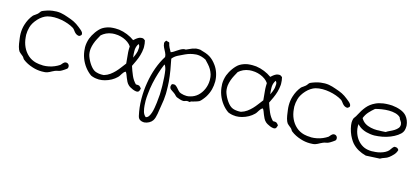

<svg xmlns="http://www.w3.org/2000/svg" viewBox="-63 -1033 3964 1819"><g transform="rotate(15 1919.0 -124.0)"><path d="M581.1 -353.5Q562.5 -355.5 551.8 -362.8Q541 -370.1 533.2 -379.4Q525.4 -388.7 518.6 -398.4Q511.7 -408.2 500 -415Q477.5 -428.7 446.3 -439.9Q415 -451.2 380.4 -457.5Q345.7 -463.9 310.5 -463.9Q274.4 -463.9 242.2 -455.1Q219.7 -448.2 197.8 -433.6Q175.8 -418.9 157.2 -398.9Q138.7 -378.9 124.5 -356Q110.4 -333 104.5 -310.5Q93.8 -272.5 93.8 -235.4Q93.8 -222.7 95.7 -210.9Q99.6 -161.1 119.1 -118.7Q138.7 -76.2 172.4 -45.9Q206.1 -15.6 252 -3.9Q284.2 3.9 316.4 3.9Q319.3 4.9 321.3 4.9Q350.6 4.9 378.9 -1Q408.2 -6.8 434.1 -18.1Q460 -29.3 480.5 -43Q485.4 -46.9 490.2 -53.2Q495.1 -59.6 500.5 -65.4Q505.9 -71.3 512.7 -75.2Q519.5 -79.1 529.3 -79.1Q545.9 -78.1 554.7 -65.4Q560.5 -57.6 560.5 -45.9Q560.5 -40 558.6 -33.2Q556.6 -28.3 548.8 -22.5Q541 -16.6 531.7 -10.3Q522.5 -3.9 513.2 1.5Q503.9 6.8 500 8.8Q489.3 14.6 473.6 17.1Q458 19.5 444.3 25.4Q430.7 31.2 420.9 36.6Q411.1 42 400.9 47.4Q390.6 52.7 379.4 56.6Q368.2 60.5 352.5 61.5Q339.8 62.5 326.2 62.5Q279.3 62.5 234.4 47.9Q177.7 30.3 137.7 -1Q130.9 -5.9 126 -15.1Q121.1 -24.4 114.3 -30.3Q100.6 -43 86.9 -52.7Q73.2 -62.5 65.4 -82Q55.7 -105.5 50.8 -135.3Q45.9 -165 43 -190.4Q40 -212.9 40 -234.4Q40 -279.3 52.7 -321.3Q71.3 -381.8 107.4 -424.8Q115.2 -432.6 126 -439Q136.7 -445.3 147.5 -455.1Q158.2 -464.8 164.6 -475.1Q170.9 -485.4 179.7 -490.2Q185.5 -493.2 197.8 -498Q210 -502.9 224.1 -507.3Q238.3 -511.7 252.4 -515.1Q266.6 -518.6 277.3 -519.5Q298.8 -522.5 317.4 -522.5Q338.9 -522.5 357.4 -519.5Q393.6 -512.7 427.7 -500Q448.2 -493.2 464.8 -486.8Q481.4 -480.5 496.1 -473.1Q510.7 -465.8 524.9 -456.5Q539.1 -447.3 554.7 -434.6Q565.4 -425.8 578.1 -415.5Q590.8 -405.3 597.7 -394.5Q602.5 -385.7 602.5 -377.9V-373Q599.6 -362.3 581.1 -353.5Z M1275.4 -23.4Q1272.5 -11.7 1268.6 -2Q1264.6 7.8 1255.9 11.7Q1251 13.7 1244.1 13.7Q1239.3 13.7 1234.4 12.7Q1220.7 10.7 1206.1 4.9Q1191.4 -1 1178.2 -8.8Q1165 -16.6 1158.2 -23.4Q1144.5 -36.1 1136.2 -52.7Q1127.9 -69.3 1121.1 -86.4Q1114.3 -103.5 1108.9 -118.2Q1103.5 -132.8 1095.7 -141.6Q1085 -136.7 1078.1 -128.9Q1071.3 -121.1 1064.9 -111.3Q1058.6 -101.6 1052.2 -91.3Q1045.9 -81.1 1037.1 -73.2Q1016.6 -52.7 987.8 -36.6Q959 -20.5 925.8 -11.7Q897.5 -3.9 867.2 -3.9Q862.3 -3.9 857.4 -4.9Q822.3 -5.9 789.1 -20.5Q754.9 -43.9 727.1 -80.1Q699.2 -116.2 682.6 -160.2Q666 -204.1 664.1 -253.9Q663.1 -259.8 663.1 -265.6Q663.1 -308.6 678.7 -353.5Q684.6 -369.1 694.8 -388.2Q705.1 -407.2 717.8 -424.8Q730.5 -442.4 744.6 -457Q758.8 -471.7 772.5 -480.5Q807.6 -502 849.6 -508.8Q872.1 -511.7 894.5 -511.7Q913.1 -511.7 932.6 -509.8Q974.6 -503.9 1014.2 -487.8Q1053.7 -471.7 1085.9 -448.2Q1094.7 -457 1107.9 -467.3Q1121.1 -477.5 1135.7 -484.4Q1148.4 -489.3 1161.1 -489.3H1166Q1180.7 -488.3 1194.3 -474.6Q1202.1 -444.3 1202.1 -415V-400.4Q1199.2 -364.3 1189.5 -330.6Q1179.7 -296.9 1165.5 -266.6Q1151.4 -236.3 1138.7 -210Q1153.3 -164.1 1171.4 -122.1Q1189.5 -80.1 1219.7 -49.8H1230.5Q1246.1 -49.8 1253.9 -45.9Q1264.6 -39.1 1275.4 -23.4ZM1145.5 -425.8Q1126 -397.5 1124 -363.3V-347.7Q1124 -320.3 1128.9 -288.1Q1134.8 -299.8 1142.6 -318.8Q1150.4 -337.9 1155.3 -358.4Q1158.2 -375 1158.2 -390.6V-397.5Q1157.2 -415 1145.5 -425.8ZM1080.1 -216.8Q1076.2 -256.8 1072.3 -300.8Q1069.3 -326.2 1069.3 -350.6Q1069.3 -367.2 1070.3 -382.8Q1057.6 -402.3 1036.1 -418Q1014.6 -433.6 989.3 -443.4Q963.9 -453.1 935.5 -457Q918.9 -459 904.3 -459Q892.6 -459 880.9 -458Q846.7 -454.1 821.3 -441.9Q795.9 -429.7 776.4 -412.1Q765.6 -392.6 752.9 -369.1Q740.2 -345.7 731 -319.3Q721.7 -293 717.8 -264.6Q716.8 -253.9 716.8 -244.1Q716.8 -225.6 720.7 -207Q724.6 -191.4 732.9 -172.4Q741.2 -153.3 752.4 -134.8Q763.7 -116.2 776.9 -100.6Q790 -85 802.7 -76.2Q822.3 -62.5 848.6 -58.6Q865.2 -55.7 883.8 -55.7Q893.6 -55.7 903.3 -56.6Q935.5 -66.4 960 -84Q984.4 -101.6 1004.9 -123Q1025.4 -144.5 1043.5 -168.9Q1061.5 -193.4 1080.1 -216.8Z M1894.5 -113.3Q1890.6 -107.4 1884.3 -98.6Q1877.9 -89.8 1870.6 -81.1Q1863.3 -72.3 1856.4 -64.9Q1849.6 -57.6 1843.8 -53.7Q1838.9 -50.8 1829.6 -47.4Q1820.3 -43.9 1809.6 -40.5Q1798.8 -37.1 1787.6 -34.2Q1776.4 -31.2 1768.6 -29.3Q1763.7 -28.3 1760.3 -24.9Q1756.8 -21.5 1753.9 -20.5H1751Q1746.1 -20.5 1743.2 -22.5Q1739.3 -23.4 1733.4 -23.4H1729.5Q1719.7 -22.5 1710.4 -18.6Q1701.2 -14.6 1693.4 -14.6Q1679.7 -14.6 1660.2 -20.5Q1640.6 -26.4 1627 -32.2Q1616.2 -38.1 1608.4 -47.4Q1600.6 -56.6 1587.9 -65.4Q1576.2 -74.2 1565.9 -80.6Q1555.7 -86.9 1548.8 -94.2Q1542 -101.6 1542 -112.3L1541 -113.3Q1541 -124 1548.8 -140.6Q1558.6 -143.6 1566.4 -143.6Q1575.2 -143.6 1582 -140.6Q1594.7 -132.8 1605.5 -120.6Q1616.2 -108.4 1627.4 -95.7Q1638.7 -83 1654.3 -78.1Q1683.6 -68.4 1710.9 -68.4Q1728.5 -68.4 1745.1 -73.2Q1787.1 -83 1817.9 -110.8Q1848.6 -138.7 1866.7 -179.7Q1884.8 -220.7 1885.7 -266.6V-273.4Q1885.7 -301.8 1878.9 -325.2Q1871.1 -350.6 1858.4 -372.1Q1845.7 -393.6 1829.1 -411.6Q1812.5 -429.7 1795.9 -447.3Q1750 -471.7 1705.1 -471.7Q1699.2 -471.7 1693.4 -470.7Q1642.6 -466.8 1594.7 -444.3Q1562.5 -429.7 1531.2 -413.6Q1500 -397.5 1480.5 -372.1Q1491.2 -320.3 1500.5 -265.1Q1509.8 -210 1514.6 -153.3Q1517.6 -110.4 1517.6 -66.4V-37.1Q1515.6 22.5 1503.9 82Q1500 102.5 1497.1 124Q1494.1 145.5 1490.7 165.5Q1487.3 185.5 1481.9 203.1Q1476.6 220.7 1467.8 234.4Q1456.1 252 1434.6 263.7Q1413.1 275.4 1390.6 277.3H1383.8Q1365.2 277.3 1349.6 268.6Q1330.1 258.8 1324.2 231.4Q1306.6 154.3 1305.7 71.3V60.5Q1305.7 -16.6 1318.4 -90.8Q1331.1 -170.9 1357.4 -243.2Q1383.8 -315.4 1419.9 -372.1Q1419.9 -392.6 1408.7 -414.1Q1397.5 -435.5 1387.7 -455.1Q1377.9 -474.6 1377 -493.2Q1376 -494.1 1376 -495.1Q1376 -511.7 1392.6 -525.4Q1399.4 -520.5 1408.7 -519.5Q1418 -518.6 1422.9 -513.7Q1427.7 -488.3 1438 -468.3Q1448.2 -448.2 1459 -429.7Q1473.6 -434.6 1486.3 -442.9Q1499 -451.2 1512.2 -460Q1525.4 -468.8 1538.6 -476.6Q1551.8 -484.4 1567.4 -489.3Q1572.3 -491.2 1578.1 -491.2H1581.1Q1582 -490.2 1584 -490.2Q1588.9 -490.2 1594.7 -492.2Q1607.4 -497.1 1620.6 -503.9Q1633.8 -510.7 1648.9 -516.1Q1664.1 -521.5 1682.6 -525.4Q1691.4 -526.4 1703.1 -526.4Q1712.9 -526.4 1723.6 -525.4Q1755.9 -516.6 1779.3 -508.3Q1802.7 -500 1821.8 -488.3Q1840.8 -476.6 1857.4 -460.4Q1874 -444.3 1891.6 -419.9Q1913.1 -389.6 1925.3 -352.1Q1937.5 -314.5 1938.5 -274.4V-270.5Q1938.5 -231.4 1928.7 -192.4Q1918 -151.4 1894.5 -113.3ZM1456.1 66.4Q1460.9 28.3 1463.9 -16.6Q1464.8 -47.9 1464.8 -79.1V-104.5Q1463.9 -148.4 1460.9 -187.5Q1458 -226.6 1453.1 -254.9Q1450.2 -270.5 1443.4 -286.1Q1436.5 -301.8 1434.6 -302.7Q1432.6 -301.8 1431.6 -298.8Q1430.7 -295.9 1428.7 -293.9Q1412.1 -254.9 1396.5 -205.1Q1380.9 -155.3 1369.1 -100.6Q1357.4 -45.9 1352.5 10.7Q1348.6 43.9 1348.6 76.2Q1348.6 98.6 1350.6 121.1Q1352.5 148.4 1359.9 177.7Q1367.2 207 1389.6 225.6Q1407.2 222.7 1418.5 206.1Q1429.7 189.5 1437 166.5Q1444.3 143.6 1448.7 116.7Q1453.1 89.8 1456.1 66.4Z M2620.1 -23.4Q2617.2 -11.7 2613.3 -2Q2609.4 7.8 2600.6 11.7Q2595.7 13.7 2588.9 13.7Q2584 13.7 2579.1 12.7Q2565.4 10.7 2550.8 4.9Q2536.1 -1 2522.9 -8.8Q2509.8 -16.6 2502.9 -23.4Q2489.3 -36.1 2481 -52.7Q2472.7 -69.3 2465.8 -86.4Q2459 -103.5 2453.6 -118.2Q2448.2 -132.8 2440.4 -141.6Q2429.7 -136.7 2422.9 -128.9Q2416 -121.1 2409.7 -111.3Q2403.3 -101.6 2397 -91.3Q2390.6 -81.1 2381.8 -73.2Q2361.3 -52.7 2332.5 -36.6Q2303.7 -20.5 2270.5 -11.7Q2242.2 -3.9 2211.9 -3.9Q2207 -3.9 2202.1 -4.9Q2167 -5.9 2133.8 -20.5Q2099.6 -43.9 2071.8 -80.1Q2043.9 -116.2 2027.3 -160.2Q2010.7 -204.1 2008.8 -253.9Q2007.8 -259.8 2007.8 -265.6Q2007.8 -308.6 2023.4 -353.5Q2029.3 -369.1 2039.6 -388.2Q2049.8 -407.2 2062.5 -424.8Q2075.2 -442.4 2089.4 -457Q2103.5 -471.7 2117.2 -480.5Q2152.3 -502 2194.3 -508.8Q2216.8 -511.7 2239.3 -511.7Q2257.8 -511.7 2277.3 -509.8Q2319.3 -503.9 2358.9 -487.8Q2398.4 -471.7 2430.7 -448.2Q2439.5 -457 2452.6 -467.3Q2465.8 -477.5 2480.5 -484.4Q2493.2 -489.3 2505.9 -489.3H2510.7Q2525.4 -488.3 2539.1 -474.6Q2546.9 -444.3 2546.9 -415V-400.4Q2543.9 -364.3 2534.2 -330.6Q2524.4 -296.9 2510.3 -266.6Q2496.1 -236.3 2483.4 -210Q2498 -164.1 2516.1 -122.1Q2534.2 -80.1 2564.5 -49.8H2575.2Q2590.8 -49.8 2598.6 -45.9Q2609.4 -39.1 2620.1 -23.4ZM2490.2 -425.8Q2470.7 -397.5 2468.8 -363.3V-347.7Q2468.8 -320.3 2473.6 -288.1Q2479.5 -299.8 2487.3 -318.8Q2495.1 -337.9 2500 -358.4Q2502.9 -375 2502.9 -390.6V-397.5Q2502 -415 2490.2 -425.8ZM2424.8 -216.8Q2420.9 -256.8 2417 -300.8Q2414.1 -326.2 2414.1 -350.6Q2414.1 -367.2 2415 -382.8Q2402.3 -402.3 2380.9 -418Q2359.4 -433.6 2334 -443.4Q2308.6 -453.1 2280.3 -457Q2263.7 -459 2249 -459Q2237.3 -459 2225.6 -458Q2191.4 -454.1 2166 -441.9Q2140.6 -429.7 2121.1 -412.1Q2110.4 -392.6 2097.7 -369.1Q2085 -345.7 2075.7 -319.3Q2066.4 -293 2062.5 -264.6Q2061.5 -253.9 2061.5 -244.1Q2061.5 -225.6 2065.4 -207Q2069.3 -191.4 2077.6 -172.4Q2085.9 -153.3 2097.2 -134.8Q2108.4 -116.2 2121.6 -100.6Q2134.8 -85 2147.5 -76.2Q2167 -62.5 2193.4 -58.6Q2210 -55.7 2228.5 -55.7Q2238.3 -55.7 2248 -56.6Q2280.3 -66.4 2304.7 -84Q2329.1 -101.6 2349.6 -123Q2370.1 -144.5 2388.2 -168.9Q2406.2 -193.4 2424.8 -216.8Z M3210.9 -353.5Q3192.4 -355.5 3181.6 -362.8Q3170.9 -370.1 3163.1 -379.4Q3155.3 -388.7 3148.4 -398.4Q3141.6 -408.2 3129.9 -415Q3107.4 -428.7 3076.2 -439.9Q3044.9 -451.2 3010.3 -457.5Q2975.6 -463.9 2940.4 -463.9Q2904.3 -463.9 2872.1 -455.1Q2849.6 -448.2 2827.6 -433.6Q2805.7 -418.9 2787.1 -398.9Q2768.6 -378.9 2754.4 -356Q2740.2 -333 2734.4 -310.5Q2723.6 -272.5 2723.6 -235.4Q2723.6 -222.7 2725.6 -210.9Q2729.5 -161.1 2749 -118.7Q2768.6 -76.2 2802.2 -45.9Q2835.9 -15.6 2881.8 -3.9Q2914.1 3.9 2946.3 3.9Q2949.2 4.9 2951.2 4.9Q2980.5 4.9 3008.8 -1Q3038.1 -6.8 3064 -18.1Q3089.8 -29.3 3110.4 -43Q3115.2 -46.9 3120.1 -53.2Q3125 -59.6 3130.4 -65.4Q3135.7 -71.3 3142.6 -75.2Q3149.4 -79.1 3159.2 -79.1Q3175.8 -78.1 3184.6 -65.4Q3190.4 -57.6 3190.4 -45.9Q3190.4 -40 3188.5 -33.2Q3186.5 -28.3 3178.7 -22.5Q3170.9 -16.6 3161.6 -10.3Q3152.3 -3.9 3143.1 1.5Q3133.8 6.8 3129.9 8.8Q3119.1 14.6 3103.5 17.1Q3087.9 19.5 3074.2 25.4Q3060.5 31.2 3050.8 36.6Q3041 42 3030.8 47.4Q3020.5 52.7 3009.3 56.6Q2998 60.5 2982.4 61.5Q2969.7 62.5 2956.1 62.5Q2909.2 62.5 2864.3 47.9Q2807.6 30.3 2767.6 -1Q2760.7 -5.9 2755.9 -15.1Q2751 -24.4 2744.1 -30.3Q2730.5 -43 2716.8 -52.7Q2703.1 -62.5 2695.3 -82Q2685.5 -105.5 2680.7 -135.3Q2675.8 -165 2672.9 -190.4Q2669.9 -212.9 2669.9 -234.4Q2669.9 -279.3 2682.6 -321.3Q2701.2 -381.8 2737.3 -424.8Q2745.1 -432.6 2755.9 -439Q2766.6 -445.3 2777.3 -455.1Q2788.1 -464.8 2794.4 -475.1Q2800.8 -485.4 2809.6 -490.2Q2815.4 -493.2 2827.6 -498Q2839.8 -502.9 2854 -507.3Q2868.2 -511.7 2882.3 -515.1Q2896.5 -518.6 2907.2 -519.5Q2928.7 -522.5 2947.3 -522.5Q2968.8 -522.5 2987.3 -519.5Q3023.4 -512.7 3057.6 -500Q3078.1 -493.2 3094.7 -486.8Q3111.3 -480.5 3126 -473.1Q3140.6 -465.8 3154.8 -456.5Q3168.9 -447.3 3184.6 -434.6Q3195.3 -425.8 3208 -415.5Q3220.7 -405.3 3227.5 -394.5Q3232.4 -385.7 3232.4 -377.9V-373Q3229.5 -362.3 3210.9 -353.5Z M3782.2 -92.8Q3775.4 -65.4 3755.9 -43.9Q3736.3 -22.5 3716.8 -7.8Q3699.2 5.9 3676.8 12.7Q3654.3 19.5 3634.8 31.2Q3597.7 33.2 3564.5 34.7Q3531.2 36.1 3498 38.1Q3456.1 27.3 3420.4 7.3Q3384.8 -12.7 3357.4 -43.9Q3344.7 -58.6 3330.1 -84Q3315.4 -109.4 3304.7 -140.1Q3293.9 -170.9 3289.1 -204.1Q3287.1 -215.8 3287.1 -228.5Q3287.1 -248 3292 -265.6Q3293.9 -274.4 3303.7 -286.1Q3313.5 -297.9 3321.3 -314.5Q3346.7 -364.3 3377.4 -401.4Q3408.2 -438.5 3456.1 -460.9Q3486.3 -475.6 3529.3 -482.4Q3557.6 -486.3 3585.9 -486.3Q3601.6 -486.3 3617.2 -485.4Q3661.1 -481.4 3700.7 -466.8Q3740.2 -452.1 3762.7 -425.8Q3777.3 -408.2 3786.6 -385.3Q3795.9 -362.3 3797.9 -337.9V-327.1Q3797.9 -308.6 3793 -291Q3786.1 -268.6 3768.6 -252Q3746.1 -230.5 3713.4 -213.4Q3680.7 -196.3 3643.1 -185.1Q3605.5 -173.8 3564.5 -169.9Q3544.9 -167 3526.4 -167Q3504.9 -167 3485.4 -169.9Q3446.3 -174.8 3412.6 -189.9Q3378.9 -205.1 3354.5 -232.4Q3353.5 -221.7 3353.5 -211.9Q3353.5 -186.5 3360.4 -161.1Q3370.1 -125 3389.6 -95.7Q3409.2 -66.4 3438 -46.4Q3466.8 -26.4 3501 -20.5Q3521.5 -16.6 3544.9 -16.6Q3547.9 -16.6 3550.8 -17.6Q3576.2 -17.6 3601.1 -22Q3626 -26.4 3648.4 -35.2Q3670.9 -43.9 3687.5 -56.6Q3702.1 -67.4 3711.4 -83Q3720.7 -98.6 3736.3 -112.3Q3741.2 -113.3 3746.1 -113.3Q3758.8 -113.3 3766.6 -109.4Q3776.4 -103.5 3782.2 -92.8ZM3743.2 -334Q3741.2 -352.5 3731 -364.7Q3720.7 -377 3713.9 -396.5Q3694.3 -415 3664.1 -422.9Q3633.8 -430.7 3600.6 -430.7Q3566.4 -430.7 3531.7 -425.3Q3497.1 -419.9 3468.8 -412.1Q3440.4 -388.7 3416 -361.8Q3391.6 -335 3377 -297.9Q3393.6 -268.6 3418.9 -252.4Q3444.3 -236.3 3476.6 -229.5Q3506.8 -222.7 3541 -222.7Q3543 -222.7 3545.9 -223.6Q3583 -223.6 3622.1 -226.6Q3637.7 -237.3 3659.7 -247.1Q3681.6 -256.8 3700.7 -269Q3719.7 -281.2 3732.4 -296.9Q3743.2 -310.5 3743.2 -328.1Z"/></g></svg>

Font: Crafty Girls
Style: Regular
Weight: 400
Designer: Crystal Kluge
Foundry: Font Diner, Inc DBA Tart Workshop
Version: Version 1.000